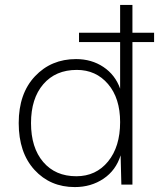

<svg xmlns="http://www.w3.org/2000/svg" viewBox="-20 -750 648 780"><path d="M606 -617V-579H518V0H473L470 -119Q451 -58 400.5 -24Q350 10 284 10Q184 10 120 -60Q56 -130 56 -250Q56 -370 122 -440Q188 -510 289 -510Q352 -510 400 -478Q448 -446 468 -390V-579H301V-617H468V-730H518V-617ZM290 -34Q370 -34 419 -94Q468 -154 468 -254Q468 -351 419 -408.5Q370 -466 292 -466Q206 -466 156 -408Q106 -350 106 -250Q106 -150 155.5 -92Q205 -34 290 -34Z"/></svg>

Font: Elaine Sans Light
Style: Regular
Weight: 300
Designer: Wei Huang
Foundry: Wei Huang
Version: Version 2.001;December 24, 2019;FontCreator 12.0.0.2547 64-b